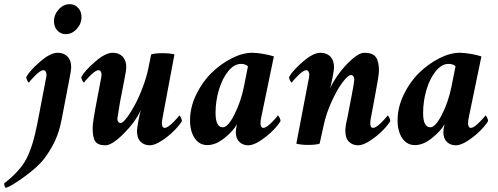

<svg xmlns="http://www.w3.org/2000/svg" viewBox="-106 -693 2404 926"><path d="M113.3 -301.8Q118.2 -321.3 118.2 -334Q118.2 -341.3 114.3 -347.9Q110.4 -354.5 103.5 -354.5Q89.8 -354.5 64.2 -329.1Q38.6 -303.7 34.2 -294.9Q29.8 -294.9 25.1 -305.2Q20.5 -315.4 20.5 -321.3Q36.6 -351.6 86.7 -395Q136.7 -438.5 171.9 -438.5Q201.7 -438.5 219.5 -420.4Q237.3 -402.3 237.3 -369.1Q237.3 -354.5 228.5 -310.5Q206.1 -190.4 191.4 -117.2Q180.2 -59.1 159.7 -14.6Q139.2 29.8 106.4 73.2Q77.6 111.3 12.5 158.7Q-52.7 206.1 -77.1 212.9Q-80.6 212.9 -83.3 205.8Q-85.9 198.7 -85.9 191.4Q-11.2 133.8 20.5 74.5Q52.2 15.1 74.2 -97.7ZM230.5 -672.9Q254.9 -672.9 271 -655Q287.1 -637.2 287.1 -611.3Q287.1 -578.6 264.2 -553.5Q241.2 -528.3 210.9 -528.3Q186.5 -528.3 170.4 -546.1Q154.3 -564 154.3 -589.8Q154.3 -622.6 177.2 -647.7Q200.2 -672.9 230.5 -672.9Z M561.5 -110.4Q566.9 -139.6 573.2 -162.1Q545.4 -103 489.7 -47.6Q434.1 7.8 402.3 7.8Q366.2 7.8 353.5 -11Q340.8 -29.8 340.8 -76.2Q340.8 -102.5 359.4 -199.2Q377.4 -292 378.9 -301.8Q383.8 -321.3 383.8 -334Q383.8 -341.3 379.9 -347.9Q376 -354.5 369.1 -354.5Q355.5 -354.5 329.8 -329.1Q304.2 -303.7 299.8 -294.9Q295.4 -294.9 290.8 -305.2Q286.1 -315.4 286.1 -321.3Q302.2 -351.6 352.3 -395Q402.3 -438.5 437.5 -438.5Q467.3 -438.5 485.1 -420.4Q502.9 -402.3 502.9 -369.1Q502.9 -354.5 494.1 -310.5L471.7 -194.3Q460 -124 460 -120.1Q460 -111.8 464.1 -105.7Q468.3 -99.6 475.6 -99.6Q485.8 -99.6 504.9 -124.3Q523.9 -148.9 543.9 -186Q564 -223.1 582.3 -271.7Q600.6 -320.3 609.4 -363.3L623 -430.7Q642.6 -436.5 677.7 -436.5Q711.9 -436.5 735.4 -430.7L678.7 -128.9Q674.8 -109.4 674.8 -96.7Q674.8 -88.9 678.2 -82.5Q681.6 -76.2 688.5 -76.2Q702.1 -76.2 727.8 -101.6Q753.4 -127 757.8 -135.7Q762.2 -135.7 766.8 -125.5Q771.5 -115.2 771.5 -109.4Q762.2 -92.3 736.3 -65.4Q710.4 -38.6 675.5 -15.4Q640.6 7.8 616.2 7.8Q589.8 7.8 572.3 -9.3Q554.7 -26.4 554.7 -61.5Q554.7 -72.8 561.5 -110.4Z M1110.4 -438.5Q1134.8 -438.5 1166.3 -432.6Q1197.8 -426.8 1214.8 -420.9L1154.3 -128.9Q1150.4 -113.3 1150.4 -96.7Q1150.4 -88.9 1153.8 -82.5Q1157.2 -76.2 1164.1 -76.2Q1177.7 -76.2 1203.4 -101.6Q1229 -127 1233.4 -135.7Q1237.8 -135.7 1242.4 -125.5Q1247.1 -115.2 1247.1 -109.4Q1237.8 -92.3 1211.9 -65.4Q1186 -38.6 1151.1 -15.4Q1116.2 7.8 1091.8 7.8Q1064.9 7.8 1048.1 -8.8Q1031.2 -25.4 1031.2 -56.6Q1031.2 -61.5 1033.2 -75.2Q1034.2 -81.1 1037.1 -93.8Q1018.1 -60.5 976.1 -26.9Q934.1 6.8 894.5 6.8Q855 6.8 832.8 -26.9Q810.5 -60.5 810.5 -112.3Q810.5 -175.3 840.1 -236.6Q869.6 -297.9 914.1 -341.3Q958.5 -384.8 1011.2 -411.6Q1064 -438.5 1110.4 -438.5ZM1055.7 -384.8Q1023.4 -384.8 994.9 -349.9Q966.3 -314.9 950 -260.3Q933.6 -205.6 933.6 -148.4Q933.6 -79.1 968.8 -79.1Q993.2 -79.1 1024.2 -139.9Q1055.2 -200.7 1070.3 -274.4L1089.8 -373Q1079.6 -384.8 1055.7 -384.8Z M1496.1 -310.5Q1495.1 -305.2 1492.7 -294.4Q1490.2 -283.7 1488.3 -275.4Q1486.3 -267.1 1486.3 -267.6Q1501.5 -301.3 1530.8 -340.8Q1560.1 -380.4 1594.2 -409.4Q1628.4 -438.5 1651.4 -438.5Q1690.9 -438.5 1706.3 -418Q1721.7 -397.5 1721.7 -353.5Q1721.7 -329.1 1702.1 -227.5L1683.6 -128.9Q1679.7 -113.3 1679.7 -96.7Q1679.7 -88.9 1683.1 -82.5Q1686.5 -76.2 1693.4 -76.2Q1707 -76.2 1732.7 -101.6Q1758.3 -127 1762.7 -135.7Q1767.1 -135.7 1771.7 -125.5Q1776.4 -115.2 1776.4 -109.4Q1767.1 -92.3 1741.2 -65.4Q1715.3 -38.6 1680.4 -15.4Q1645.5 7.8 1621.1 7.8Q1594.7 7.8 1577.1 -9.3Q1559.6 -26.4 1559.6 -61.5Q1559.6 -85 1568.4 -120.1L1590.8 -236.3Q1593.3 -246.1 1597.9 -274.9Q1602.5 -303.7 1602.5 -310.5Q1602.5 -318.8 1598.4 -325Q1594.2 -331.1 1586.9 -331.1Q1572.8 -331.1 1546.9 -297.1Q1521 -263.2 1494.4 -205.3Q1467.8 -147.5 1455.1 -88.9L1435.5 0Q1416 5.9 1380.9 5.9Q1346.7 5.9 1323.2 0L1380.9 -301.8Q1385.7 -321.3 1385.7 -334Q1385.7 -341.3 1381.8 -347.9Q1377.9 -354.5 1371.1 -354.5Q1357.4 -354.5 1331.8 -329.1Q1306.2 -303.7 1301.8 -294.9Q1297.4 -294.9 1292.7 -305.2Q1288.1 -315.4 1288.1 -321.3Q1304.2 -351.6 1354.2 -395Q1404.3 -438.5 1439.5 -438.5Q1469.2 -438.5 1487.1 -420.4Q1504.9 -402.3 1504.9 -369.1Q1504.9 -354.5 1496.1 -310.5Z M2111.3 -438.5Q2135.7 -438.5 2167.2 -432.6Q2198.7 -426.8 2215.8 -420.9L2155.3 -128.9Q2151.4 -113.3 2151.4 -96.7Q2151.4 -88.9 2154.8 -82.5Q2158.2 -76.2 2165 -76.2Q2178.7 -76.2 2204.3 -101.6Q2230 -127 2234.4 -135.7Q2238.8 -135.7 2243.4 -125.5Q2248 -115.2 2248 -109.4Q2238.8 -92.3 2212.9 -65.4Q2187 -38.6 2152.1 -15.4Q2117.2 7.8 2092.8 7.8Q2065.9 7.8 2049.1 -8.8Q2032.2 -25.4 2032.2 -56.6Q2032.2 -61.5 2034.2 -75.2Q2035.2 -81.1 2038.1 -93.8Q2019 -60.5 1977.1 -26.9Q1935.1 6.8 1895.5 6.8Q1856 6.8 1833.7 -26.9Q1811.5 -60.5 1811.5 -112.3Q1811.5 -175.3 1841.1 -236.6Q1870.6 -297.9 1915 -341.3Q1959.5 -384.8 2012.2 -411.6Q2064.9 -438.5 2111.3 -438.5ZM2056.6 -384.8Q2024.4 -384.8 1995.8 -349.9Q1967.3 -314.9 1950.9 -260.3Q1934.6 -205.6 1934.6 -148.4Q1934.6 -79.1 1969.7 -79.1Q1994.1 -79.1 2025.1 -139.9Q2056.2 -200.7 2071.3 -274.4L2090.8 -373Q2080.6 -384.8 2056.6 -384.8Z"/></svg>

Font: Amiri
Style: Bold Slanted
Weight: 700
Italic angle: 9°
Designer: Khaled Hosny
Version: Version 000.107